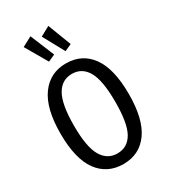

<svg xmlns="http://www.w3.org/2000/svg" viewBox="-230 -1059 1035 1178"><g transform="rotate(-30 287.5 -470.5)"><path d="M530 -344Q530 -167 466 -77.5Q402 12 288 12Q174 12 109.5 -76Q45 -164 45 -343Q45 -520 110 -610Q175 -700 288 -700Q402 -700 466 -611.5Q530 -523 530 -344ZM141 -343Q141 -193 179 -128Q217 -63 288 -63Q360 -63 397 -127.5Q434 -192 434 -344Q434 -495 397 -560.5Q360 -626 288 -626Q216 -626 178.5 -560Q141 -494 141 -343ZM184 -953 254 -783 205 -761 115 -916ZM311 -953 374 -788 325 -766 243 -916Z"/></g></svg>

Font: Fira Sans Extra Condensed
Style: Regular
Weight: 400
Width: 1
Designer: Carrois Corporate & Edenspiekermann AG
Foundry: Carrois Corporate GbR & Edenspiekermann AG
Version: Version 4.203